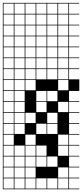

<svg xmlns="http://www.w3.org/2000/svg" viewBox="-20 -1025 578 1352"><path d="M0 307.7V-1004.8H538.5V-1000H466.3V-927.9H538.5V-923.1H466.3V-851H538.5V-846.2H466.3V-774H538.5V-769.2H466.3V-697.1H538.5V-692.3H466.3V-620.2H538.5V-615.4H466.3V-543.3H538.5V-538.5H466.3V-466.3H538.5V-384.6H466.3V-312.5H538.5V-307.7H466.3V-235.6H538.5V-230.8H466.3V-158.7H538.5V-153.8H466.3V-81.7H538.5V-76.9H466.3V-4.8H538.5V0H466.3V72.1H538.5V76.9H466.3V149H538.5V153.8H466.3V226H538.5V230.8H466.3V302.9H538.5V307.7ZM389.4 -927.9H461.5V-1000H389.4ZM312.5 -927.9H384.6V-1000H312.5ZM235.6 -927.9H307.7V-1000H235.6ZM158.7 -927.9H230.8V-1000H158.7ZM4.8 -927.9H76.9V-1000H4.8ZM81.7 -927.9H153.8V-1000H81.7ZM389.4 -851H461.5V-923.1H389.4ZM312.5 -851H384.6V-923.1H312.5ZM235.6 -851H307.7V-923.1H235.6ZM158.7 -851H230.8V-923.1H158.7ZM4.8 -851H76.9V-923.1H4.8ZM81.7 -851H153.8V-923.1H81.7ZM389.4 -774H461.5V-846.2H389.4ZM312.5 -774H384.6V-846.2H312.5ZM235.6 -774H307.7V-846.2H235.6ZM4.8 -774H76.9V-846.2H4.8ZM158.7 -774H230.8V-846.2H158.7ZM81.7 -774H153.8V-846.2H81.7ZM389.4 -697.1H461.5V-769.2H389.4ZM312.5 -697.1H384.6V-769.2H312.5ZM235.6 -697.1H307.7V-769.2H235.6ZM4.8 -697.1H76.9V-769.2H4.8ZM158.7 -697.1H230.8V-769.2H158.7ZM81.7 -697.1H153.8V-769.2H81.7ZM158.7 -620.2H230.8V-692.3H158.7ZM235.6 -620.2H307.7V-692.3H235.6ZM389.4 -620.2H461.5V-692.3H389.4ZM81.7 -620.2H153.8V-692.3H81.7ZM312.5 -620.2H384.6V-692.3H312.5ZM4.8 -620.2H76.9V-692.3H4.8ZM81.7 -543.3H153.8V-615.4H81.7ZM389.4 -543.3H461.5V-615.4H389.4ZM312.5 -543.3H384.6V-615.4H312.5ZM235.6 -543.3H307.7V-615.4H235.6ZM4.8 -543.3H76.9V-615.4H4.8ZM158.7 -543.3H230.8V-615.4H158.7ZM81.7 -466.3H153.8V-538.5H81.7ZM389.4 -466.3H461.5V-538.5H389.4ZM312.5 -466.3H384.6V-538.5H312.5ZM4.8 -466.3H76.9V-538.5H4.8ZM235.6 -466.3H307.7V-538.5H235.6ZM158.7 -466.3H230.8V-538.5H158.7ZM230.8 -461.5H158.7V-389.4H230.8ZM81.7 -389.4H153.8V-461.5H81.7ZM389.4 -389.4H461.5V-461.5H389.4ZM4.8 -389.4H76.9V-461.5H4.8ZM81.7 -312.5H153.8V-384.6H81.7ZM235.6 -312.5H307.7V-384.6H235.6ZM4.8 -312.5H76.9V-384.6H4.8ZM312.5 -312.5H384.6V-384.6H312.5ZM235.6 -235.6H307.7V-307.7H235.6ZM81.7 -235.6H153.8V-307.7H81.7ZM4.8 -235.6H76.9V-307.7H4.8ZM389.4 -235.6H461.5V-307.7H389.4ZM158.7 -158.7H230.8V-230.8H158.7ZM312.5 -158.7H384.6V-230.8H312.5ZM81.7 -158.7H153.8V-230.8H81.7ZM4.8 -158.7H76.9V-230.8H4.8ZM235.6 -81.7H307.7V-153.8H235.6ZM312.5 -81.7H384.6V-153.8H312.5ZM81.7 -81.7H153.8V-153.8H81.7ZM4.8 -81.7H76.9V-153.8H4.8ZM158.7 -4.8H230.8V-76.9H158.7ZM4.8 -4.8H76.9V-76.9H4.8ZM389.4 -4.8H461.5V-76.9H389.4ZM235.6 72.1H307.7V0H235.6ZM158.7 72.1H230.8V0H158.7ZM81.7 72.1H153.8V0H81.7ZM4.8 72.1H76.9V0H4.8ZM389.4 72.1H461.5V0H389.4ZM81.7 149H153.8V76.9H81.7ZM235.6 149H307.7V76.9H235.6ZM158.7 149H230.8V76.9H158.7ZM4.8 149H76.9V76.9H4.8ZM312.5 149H384.6V76.9H312.5ZM389.4 226H461.5V153.8H389.4ZM81.7 226H153.8V153.8H81.7ZM158.7 226H230.8V153.8H158.7ZM4.8 226H76.9V153.8H4.8ZM389.4 302.9H461.5V230.8H389.4ZM81.7 302.9H153.8V230.8H81.7ZM158.7 302.9H230.8V230.8H158.7ZM312.5 302.9H384.6V230.8H312.5ZM4.8 302.9H76.9V230.8H4.8ZM235.6 302.9H307.7V230.8H235.6Z"/></svg>

Font: Jacquarda Bastarda 9 Charted
Style: Regular
Weight: 400
Designer: Sarah Cadigan-Fried
Version: Version 1.000; ttfautohint (v1.8.4.7-5d5b)